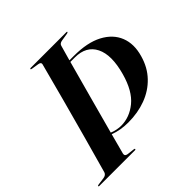

<svg xmlns="http://www.w3.org/2000/svg" viewBox="-199 -859 1018 1018"><g transform="rotate(-45 309.5 -350.0)"><path d="M195 -33Q191 -16 210.5 -13L252.5 -8Q259 -7 258 -3.5Q257.5 0 253 0H-15Q-20.5 0 -20 -3.5Q-19 -7.5 -11.5 -8L29 -13.5Q50 -16.5 55 -32Q83 -131.5 113 -240.5Q143 -349.5 172.5 -459Q202 -568.5 228.5 -670Q231 -682.5 212.5 -685.5L171.5 -692Q164 -693 165 -696.5Q165.5 -700 170.5 -700H438.5Q443.5 -700 443 -697Q442 -693.5 434.5 -692L391 -685Q371.5 -682 368 -668Q356 -626 344 -583H377.5Q478 -583 541 -549.8Q604 -516.5 626.8 -459.2Q649.5 -402 628.5 -329.5Q610 -263.5 567.2 -218.8Q524.5 -174 464 -151.5Q403.5 -129 332 -129Q273 -129 225.5 -147.5Q209.5 -87.5 195 -33ZM375 -573.5H341.5Q313.5 -472 284.5 -365.2Q255.5 -258.5 228 -157Q244.5 -150 261.8 -146.8Q279 -143.5 292 -143.5Q356.5 -143.5 410.5 -187.8Q464.5 -232 492 -330.5Q524 -445 492 -509.2Q460 -573.5 375 -573.5Z"/></g></svg>

Font: Fraunces 144pt S000 SemiBold
Style: Italic
Weight: 600
Italic angle: -16°
Version: Version 1.000; ttfautohint (v1.8.3)